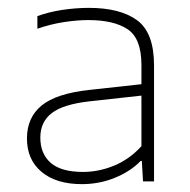

<svg xmlns="http://www.w3.org/2000/svg" viewBox="-20 -766 482 488"><path d="M188 -298Q123 -298 85.8 -329Q48.5 -360 48.5 -414Q48.5 -467.5 86 -498Q123.5 -528.5 207.5 -537.5L339.5 -552V-600.5Q339.5 -668.5 304.2 -691.8Q269 -715 204.5 -715Q177 -715 143.5 -710Q110 -705 75 -693V-725Q103.5 -735.5 138.2 -740.8Q173 -746 206 -746Q285.5 -746 328.5 -714.5Q371.5 -683 371.5 -600V-305H343.5L340.5 -357H337.5Q312 -330.5 272.2 -314.2Q232.5 -298 188 -298ZM82.5 -416.5Q82.5 -375 109 -352Q135.5 -329 191 -329Q231 -329 270 -345Q309 -361 339.5 -394.5V-523L208 -508.5Q140.5 -501 111.5 -478.5Q82.5 -456 82.5 -416.5Z"/></svg>

Font: Encode Sans SmExp Th
Style: Regular
Weight: 100
Width: 6
Designer: Multiple Designers
Foundry: Impallari Type
Version: Version 3.002; ttfautohint (v1.8.3) -l 8 -r 50 -G 200 -x 14 